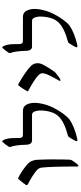

<svg xmlns="http://www.w3.org/2000/svg" viewBox="488 -1201 735 1751"><g transform="rotate(-90 855.5 -325.5)"><path d="M212.4 15.1Q212.4 -221.2 203.1 -308.1Q201.7 -322.3 196.8 -333.5Q191.9 -344.7 179.7 -356.4Q156.7 -377 118.7 -400.6Q80.6 -424.3 51.3 -438.5Q46.4 -441.9 44.2 -444.1Q42 -446.3 42 -449.7Q42 -452.6 44.4 -456.3Q46.9 -460 47.9 -460.9Q56.6 -475.1 72.8 -494.6Q88.9 -514.2 97.2 -523.4Q97.7 -523.9 100.1 -525.9Q102.5 -527.8 104.5 -527.8Q106.4 -527.8 110.1 -526.1Q113.8 -524.4 115.7 -523.4Q169.9 -496.1 229.5 -446.3Q251.5 -427.2 261.2 -406.2Q271 -385.3 273.4 -360.8Q274.4 -344.7 275.9 -302.2Q277.3 -259.8 277.3 -229.5Q277.3 -113.8 274.9 -56.6Q274.9 -52.2 272.9 -47.1Q271 -42 269 -37.6Q260.7 -22.9 246.6 -4.6Q232.4 13.7 225.1 20Q222.2 22.5 219.2 22.5Q216.3 22.5 214.4 20.3Q212.4 18.1 212.4 15.1Z M497.1 -74.2Q616.7 -105.5 668.5 -157.7Q698.2 -187.5 710.9 -233.9Q723.6 -280.3 723.6 -326.7Q723.6 -344.2 719.2 -361.3Q714.8 -378.4 710.4 -384.8Q705.6 -394 698.7 -397.5Q691.9 -400.9 680.2 -400.9H447.3Q437.5 -400.9 429.7 -406.7Q421.9 -412.6 417 -421.9Q410.2 -437.5 410.2 -469.2Q410.2 -496.1 405.5 -534.7Q400.9 -573.2 392.1 -595.2Q389.6 -600.6 389.6 -603.5Q389.6 -606.4 394.5 -615.2Q402.8 -628.9 415.3 -644.8Q427.7 -660.6 436.5 -669.4Q439 -672.9 441.9 -672.9Q446.3 -672.9 451.2 -665Q460.9 -651.4 466.3 -624.8Q471.7 -598.1 471.7 -572.3Q471.7 -529.8 472.7 -515.1Q473.6 -500.5 478.5 -493.7Q482.9 -487.3 489.3 -485.6Q495.6 -483.9 506.3 -483.9H719.2Q759.8 -483.9 776.4 -451.9Q793 -419.9 793 -377.4Q793 -353.5 788.8 -329.3Q784.7 -305.2 780.3 -289.6Q775.9 -273.9 774.4 -269.5Q765.6 -238.3 743.2 -195.6Q720.7 -152.8 692.9 -115Q665 -77.1 641.6 -59.6Q615.2 -40 569.8 -21Q524.4 -2 468.8 10.7Q456.5 13.2 452.1 13.2Q447.3 13.2 445.1 11.2Q442.9 9.3 442.9 5.4Q442.9 -0.5 457.3 -25.4Q471.7 -50.3 478.5 -60.1Q479.5 -61.5 481.9 -64.9Q484.4 -68.4 488 -70.8Q491.7 -73.2 497.1 -74.2Z M1045.4 -342.3Q1028.8 -359.9 983.2 -388.9Q937.5 -418 904.3 -434.1Q898.4 -437 898.4 -440.9Q898.4 -443.4 900.4 -447.3Q905.8 -457.5 924.6 -486.8Q943.4 -516.1 952.1 -524.4Q955.6 -527.8 959.5 -527.8Q960.4 -527.8 963.4 -525.9Q1010.3 -500 1059.1 -466.8Q1107.9 -433.6 1129.9 -410.6Q1144.5 -395 1149.7 -379.6Q1154.8 -364.3 1154.8 -348.1Q1154.8 -324.7 1135.5 -289.3Q1116.2 -253.9 1081.5 -203.1Q1074.2 -191.9 1069.6 -188.2Q1064.9 -184.6 1064 -183.6Q1052.2 -172.9 1029.8 -157Q1007.3 -141.1 999.5 -141.1Q993.7 -141.1 993.7 -147.9Q993.7 -151.9 997.1 -156.7Q1022.9 -201.2 1043 -242.2Q1063 -283.2 1063 -305.7Q1063 -313.5 1059.1 -323Q1055.2 -332.5 1045.4 -342.3Z M1353.5 -74.2Q1473.1 -105.5 1524.9 -157.7Q1554.7 -187.5 1567.4 -233.9Q1580.1 -280.3 1580.1 -326.7Q1580.1 -344.2 1575.7 -361.3Q1571.3 -378.4 1566.9 -384.8Q1562 -394 1555.2 -397.5Q1548.3 -400.9 1536.6 -400.9H1303.7Q1293.9 -400.9 1286.1 -406.7Q1278.3 -412.6 1273.4 -421.9Q1266.6 -437.5 1266.6 -469.2Q1266.6 -496.1 1262 -534.7Q1257.3 -573.2 1248.5 -595.2Q1246.1 -600.6 1246.1 -603.5Q1246.1 -606.4 1251 -615.2Q1259.3 -628.9 1271.7 -644.8Q1284.2 -660.6 1293 -669.4Q1295.4 -672.9 1298.3 -672.9Q1302.7 -672.9 1307.6 -665Q1317.4 -651.4 1322.8 -624.8Q1328.1 -598.1 1328.1 -572.3Q1328.1 -529.8 1329.1 -515.1Q1330.1 -500.5 1335 -493.7Q1339.4 -487.3 1345.7 -485.6Q1352.1 -483.9 1362.8 -483.9H1575.7Q1616.2 -483.9 1632.8 -451.9Q1649.4 -419.9 1649.4 -377.4Q1649.4 -353.5 1645.3 -329.3Q1641.1 -305.2 1636.7 -289.6Q1632.3 -273.9 1630.9 -269.5Q1622.1 -238.3 1599.6 -195.6Q1577.1 -152.8 1549.3 -115Q1521.5 -77.1 1498 -59.6Q1471.7 -40 1426.3 -21Q1380.9 -2 1325.2 10.7Q1313 13.2 1308.6 13.2Q1303.7 13.2 1301.5 11.2Q1299.3 9.3 1299.3 5.4Q1299.3 -0.5 1313.7 -25.4Q1328.1 -50.3 1335 -60.1Q1335.9 -61.5 1338.4 -64.9Q1340.8 -68.4 1344.5 -70.8Q1348.1 -73.2 1353.5 -74.2Z"/></g></svg>

Font: David Libre
Style: Regular
Weight: 400
Version: Version 1.000